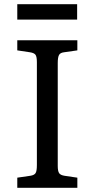

<svg xmlns="http://www.w3.org/2000/svg" viewBox="-20 -891 449 911"><path d="M62 0V-48L124 -57Q143 -60 149 -70Q155 -80 155 -108V-596Q155 -622 148.5 -631Q142 -640 122 -643L62 -652V-700H347V-652L284 -643Q266 -641 260 -630Q254 -619 254 -592V-104Q254 -79 260.5 -69.5Q267 -60 286 -57L347 -48V0ZM62 -798V-871H346V-798Z"/></svg>

Font: Text Regular
Style: Regular
Weight: 400
Designer: Latin by Veronika Burian and Jose Scaglione. Greek by Irene Vlachou. Cyrillic by Vera Evstafieva.
Foundry: TypeTogether
Version: Version 3.002